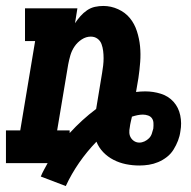

<svg xmlns="http://www.w3.org/2000/svg" viewBox="-21 -548 641 645"><path d="M200 77 116 45Q121 33 127 22Q133 11 139 0H-1V-110H47L97 -410H63V-520H239L231 -470Q239 -482 249 -493.5Q259 -505 271.5 -513.5Q284 -522 298 -525Q312 -528 326 -528Q352 -528 376 -517Q400 -506 415.5 -487Q431 -468 439 -443Q447 -418 449.5 -392.5Q452 -367 450 -340Q448 -313 444 -286L436 -239Q444 -240 451.5 -240.5Q459 -241 467 -241Q494 -241 519.5 -233Q545 -225 562 -206Q579 -187 584.5 -160.5Q590 -134 585 -107Q583 -91 577 -75.5Q571 -60 562 -45.5Q553 -31 539.5 -20.5Q526 -10 510.5 -3.5Q495 3 479 5.5Q463 8 447 8Q424 8 402 3.5Q380 -1 360.5 -11Q341 -21 326 -36.5Q311 -52 303 -72Q271 -39 245 -1.5Q219 36 200 77ZM213 -101Q234 -124 256 -144Q278 -164 302 -182L322 -303Q324 -315 325.5 -327.5Q327 -340 327 -352.5Q327 -365 325.5 -377Q324 -389 320 -400Q316 -411 306.5 -418Q297 -425 284 -425Q268 -425 253.5 -415.5Q239 -406 229.5 -392Q220 -378 215.5 -362.5Q211 -347 208 -331L171 -110H213ZM447 -69Q456 -69 464.5 -73Q473 -77 479.5 -83.5Q486 -90 489 -99Q492 -108 494 -116Q495 -126 494.5 -135Q494 -144 489.5 -150.5Q485 -157 476.5 -160Q468 -163 459 -163Q450 -163 440.5 -161Q431 -159 422 -156V-155Q420 -146 418 -137.5Q416 -129 415 -120Q413 -111 413.5 -102Q414 -93 418.5 -85.5Q423 -78 430.5 -73.5Q438 -69 447 -69Z"/></svg>

Font: Iosevka Etoile XBdObl
Style: Regular
Weight: 800
Italic angle: -9°
Designer: Belleve Invis
Foundry: Belleve Invis
Version: Version 15.5.2; ttfautohint (v1.8.4)